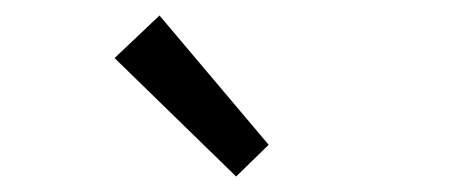

<svg xmlns="http://www.w3.org/2000/svg" viewBox="-20 -801 582 248"><path d="M285 -573 128 -726 186 -781 327 -614Z"/></svg>

Font: Giro Regular
Style: Regular
Weight: 400
Designer: Paul D. Hunt
Foundry: Adobe Systems Incorporated
Version: Version 1.000;PS 1.0;hotconv 1.0.88;makeotf.lib2.5.647800